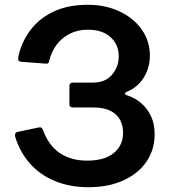

<svg xmlns="http://www.w3.org/2000/svg" viewBox="-20 -772 711 802"><path d="M350 10Q272 10 210 -15.5Q148 -41 106 -88Q64 -135 44 -199Q39 -217 53 -221L139 -239Q146 -241 151 -239.5Q156 -238 159 -230Q183 -164 230 -132.5Q277 -101 344 -101Q417 -101 455.5 -133Q494 -165 494 -216Q494 -268 462 -295.5Q430 -323 371 -323H286Q270 -323 270 -336V-414Q270 -427 286 -427H368Q420 -427 448 -460Q476 -493 476 -537Q476 -586 441.5 -617Q407 -648 347 -648Q304 -648 270.5 -630.5Q237 -613 216 -584.5Q195 -556 186 -520Q185 -513 182.5 -509.5Q180 -506 173 -506L67 -514Q59 -516 57 -519.5Q55 -523 57 -537Q69 -594 105 -643.5Q141 -693 201.5 -722.5Q262 -752 346 -752Q421 -752 480 -724Q539 -696 572.5 -648Q606 -600 606 -540Q606 -490 581.5 -449.5Q557 -409 513 -390Q502 -386 502 -381Q502 -376 513 -373Q546 -362 571 -340Q596 -318 611 -286Q626 -254 626 -212Q626 -147 592 -97Q558 -47 495.5 -18.5Q433 10 350 10Z"/></svg>

Font: Libre Franklin SemiBold
Style: Regular
Weight: 600
Designer: Pablo Impallari, Rodrigo Fuenzalida, Nhung Nguyen
Foundry: Impallari Type
Version: Version 3.000